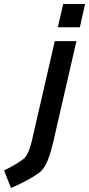

<svg xmlns="http://www.w3.org/2000/svg" viewBox="-98 -705 444 957"><path d="M60 0 175 -500H283L168 0Q150 76 133 110Q116 144 92 160Q40 196 -43 232L-78 145Q5 103 25.5 81Q46 59 60 0ZM190 -569 217 -685H326L300 -569Z"/></svg>

Font: Titillium Web
Style: SemiBold Italic
Weight: 600
Italic angle: -13°
Version: Version 1.001;PS 57.000;hotconv 1.0.70;makeotf.lib2.5.55311